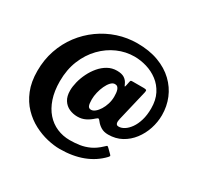

<svg xmlns="http://www.w3.org/2000/svg" viewBox="-207 -1039 1539 1500"><g transform="rotate(30 563.0 -288.5)"><path d="M671.5 -346Q671.5 -312 661.5 -279.5Q651.5 -247 635.5 -221.5Q619.5 -196 601 -181Q582.5 -166 565 -166Q544.5 -166 537.2 -183.5Q530 -201 530 -240Q530 -270 538 -303.8Q546 -337.5 559.8 -367Q573.5 -396.5 591 -415.2Q608.5 -434 628 -434Q642.5 -434 651 -426.5Q659.5 -419 664 -406Q668.5 -393 670 -377.5Q671.5 -362 671.5 -346ZM867 85Q874.5 76 875.8 72.8Q877 69.5 869 61L831 23.5Q819 11.5 814.5 15.5Q810 19.5 798.5 30Q756.5 70 713.8 89.8Q671 109.5 627.5 116Q584 122.5 539 122.5Q477 122.5 423 99.2Q369 76 328.8 30.5Q288.5 -15 265.8 -82.5Q243 -150 243 -238.5Q243 -343 277.5 -427.5Q312 -512 370.5 -572.2Q429 -632.5 502.2 -664.5Q575.5 -696.5 653 -696.5Q708.5 -696.5 764 -680Q819.5 -663.5 865.8 -628.5Q912 -593.5 939.8 -539.2Q967.5 -485 967.5 -410.5Q967.5 -350 953.5 -303.2Q939.5 -256.5 916.8 -224.5Q894 -192.5 868 -176.2Q842 -160 818 -160Q804 -160 798.5 -166.8Q793 -173.5 792.2 -183.5Q791.5 -193.5 793.5 -203Q795.5 -212.5 796 -217.5L861.5 -494Q865.5 -511 860.5 -515.5Q855.5 -520 837 -520H739.5Q726 -520 722.2 -518.2Q718.5 -516.5 716 -505.5L709.5 -473Q705.5 -454.5 703 -455.5Q700.5 -456.5 693.5 -473Q681.5 -501 657.2 -516.8Q633 -532.5 590 -532.5Q545.5 -532.5 508 -511.5Q470.5 -490.5 441 -455.8Q411.5 -421 390.8 -379Q370 -337 359.2 -294.2Q348.5 -251.5 348.5 -215.5Q348.5 -163.5 369.5 -130.5Q390.5 -97.5 424.8 -82Q459 -66.5 498.5 -66.5Q538 -66.5 570.2 -82.5Q602.5 -98.5 630 -124Q646 -138.5 652 -136.2Q658 -134 668.5 -120Q685.5 -97.5 712.2 -81.2Q739 -65 777.5 -65Q844.5 -65 898 -94.2Q951.5 -123.5 989.2 -172.8Q1027 -222 1047 -283Q1067 -344 1067 -406.5Q1067 -486 1038 -556.5Q1009 -627 952.2 -681.2Q895.5 -735.5 812.5 -766.5Q729.5 -797.5 621.5 -797.5Q531 -797.5 446.5 -769.8Q362 -742 290 -690.5Q218 -639 164.2 -567.8Q110.5 -496.5 80.5 -408.8Q50.5 -321 50.5 -221Q50.5 -121 80.8 -47Q111 27 160.8 78.5Q210.5 130 271 161.5Q331.5 193 392.8 207.2Q454 221.5 505.5 221.5Q622 221.5 713 186.8Q804 152 867 85Z"/></g></svg>

Font: Besley ExtraBold
Style: Italic
Weight: 800
Italic angle: -13°
Designer: Owen Earl
Foundry: indestructible type*
Version: Version 2.001